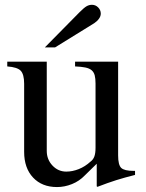

<svg xmlns="http://www.w3.org/2000/svg" viewBox="-20 -757 598 788"><path d="M534.2 -39.1Q491.2 -28.3 457 -17.6Q422.9 -6.8 379.9 9.8L377 7.8V-85L328.1 -37.1Q305.7 -13.7 275.4 -1.5Q245.1 10.7 213.9 10.7Q152.3 10.7 115.7 -28.3Q79.1 -67.4 79.1 -133.8V-413.1Q79.1 -452.1 64.9 -466.8Q50.8 -481.4 9.8 -484.4V-503.9H171.9V-137.7Q171.9 -102.5 195.3 -77.6Q218.8 -52.7 252 -52.7Q277.3 -52.7 303.2 -63Q329.1 -73.2 351.6 -93.8Q362.3 -101.6 367.2 -114.7Q372.1 -127.9 372.1 -150.4V-414.1Q372.1 -434.6 368.7 -447.8Q365.2 -460.9 356 -468.8Q346.7 -476.6 330.1 -480Q313.5 -483.4 288.1 -484.4V-503.9H464.8V-119.1Q464.8 -80.1 477.5 -67.9Q490.2 -55.7 528.3 -55.7H534.2ZM306.6 -707Q325.2 -725.6 335.4 -731.4Q345.7 -737.3 357.4 -737.3Q372.1 -737.3 382.8 -726.6Q393.6 -715.8 393.6 -701.2Q393.6 -690.4 386.2 -680.2Q378.9 -669.9 367.2 -662.1L206.1 -562.5H164.1Z"/></svg>

Font: Jomolhari
Style: Regular
Weight: 400
Designer: Christopher J. Fynn
Foundry: Christopher  J.  Fynn (Karma Drubgy¸ Tenzin).
Version: Version alpha 0.003c 2006